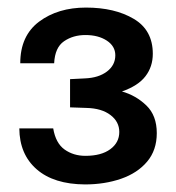

<svg xmlns="http://www.w3.org/2000/svg" viewBox="-20 -855 465 507"><path d="M33.5 -688Q33.5 -760.5 83.2 -797.8Q133 -835 207 -835Q283 -835 333.2 -805.2Q383.5 -775.5 383.5 -713Q383.5 -679 364.2 -653.8Q345 -628.5 302 -613.5Q339 -603 366.5 -576.5Q394 -550 394 -503.5Q394 -458.5 368.5 -428.2Q343 -398 299.8 -383Q256.5 -368 204.5 -368Q122 -368.5 76.8 -408Q31.5 -447.5 31 -516H120.5Q127 -477 150.5 -460.2Q174 -443.5 205.5 -443.5Q247.5 -443.5 271.2 -461Q295 -478.5 295 -506.5Q295 -533.5 271.8 -551.2Q248.5 -569 208.5 -570L165 -571.5V-646L204.5 -648Q240.5 -649.5 262.5 -666.2Q284.5 -683 284.5 -709Q284.5 -733 262 -747.8Q239.5 -762.5 205.5 -762.5Q173 -762.5 149 -746Q125 -729.5 123 -688Z"/></svg>

Font: Public Sans
Style: Bold
Weight: 700
Designer: The Public Sans project authors (U.S. Web Design System). Libre Franklin designed by Pablo Impallari and Rodrigo Fuenzal
Version: Version 1.008; ttfautohint (v1.8.1) -l 8 -r 50 -G 200 -x 14 